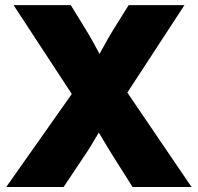

<svg xmlns="http://www.w3.org/2000/svg" viewBox="-20 -748 791 768"><path d="M4.9 0 318.4 -444.8V-293.9L34.2 -727.5H263.2L321.3 -632.8Q337.9 -606 352.3 -579.8Q366.7 -553.7 380.1 -528.6Q393.6 -503.4 407.2 -479H347.7Q362.3 -503.4 376 -528.6Q389.6 -553.7 404.3 -579.8Q418.9 -606 435.5 -632.8L494.6 -727.5H717.8L442.4 -305.7V-446.8L746.1 0H510.3L431.2 -125Q418 -146.5 406.5 -165.5Q395 -184.6 384.3 -202.6Q373.5 -220.7 361.8 -239.3H388.2Q377 -220.7 366.2 -202.6Q355.5 -184.6 344 -165.5Q332.5 -146.5 317.9 -125L234.4 0Z"/></svg>

Font: Inter 28pt Black
Style: Regular
Weight: 900
Designer: Rasmus Andersson
Foundry: rsms
Version: Version 4.001;git-66647c0bb